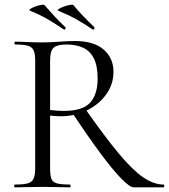

<svg xmlns="http://www.w3.org/2000/svg" viewBox="-20 -804 725 824"><path d="M554 0Q537 0 499.5 -38.5Q462 -77 408.5 -149.5Q355 -222 289 -321L345 -338Q430 -217 489.5 -145.5Q549 -74 594.5 -43Q640 -12 682 -12Q685 -12 685 -6Q685 0 682 0Q632 0 600.5 0Q569 0 554 0ZM302 -628Q382 -628 424.5 -591.5Q467 -555 467 -496Q467 -442 435.5 -398.5Q404 -355 352.5 -330Q301 -305 240 -305Q230 -305 217.5 -306Q205 -307 195 -308V-81Q195 -52 200.5 -37Q206 -22 224.5 -17Q243 -12 280 -12Q283 -12 283 -6Q283 0 280 0Q256 0 226.5 -1Q197 -2 162 -2Q129 -2 98.5 -1Q68 0 43 0Q41 0 41 -6Q41 -12 43 -12Q80 -12 98.5 -17Q117 -22 124 -37Q131 -52 131 -81V-544Q131 -573 124.5 -587.5Q118 -602 100 -607.5Q82 -613 45 -613Q42 -613 42 -619Q42 -625 45 -625Q69 -625 99 -623.5Q129 -622 162 -622Q193 -622 233.5 -625Q274 -628 302 -628ZM399 -467Q399 -522 382.5 -554Q366 -586 336 -599.5Q306 -613 264 -613Q227 -613 211 -600Q195 -587 195 -542V-332Q209 -330 225 -329Q241 -328 254 -328Q335 -328 367 -363.5Q399 -399 399 -467ZM377 -678Q381 -675 384 -679.5Q387 -684 385 -687Q359 -712 337 -735Q315 -758 295 -782Q292 -785 280 -783Q268 -781 254.5 -776Q241 -771 233 -766Q225 -761 230 -758Q274 -740 308 -721Q342 -702 377 -678ZM253 -678Q257 -675 260 -679.5Q263 -684 261 -687Q235 -711 213.5 -734.5Q192 -758 171 -782Q168 -785 156.5 -783Q145 -781 131.5 -776Q118 -771 110.5 -766Q103 -761 109 -758Q151 -741 184.5 -721.5Q218 -702 253 -678Z"/></svg>

Font: Cormorant Garamond Light
Style: Regular
Weight: 400
Version: Version 4.001